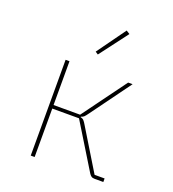

<svg xmlns="http://www.w3.org/2000/svg" viewBox="-138 -866 875 972"><g transform="rotate(20 300.0 -380.5)"><path d="M138 -516H159V-280H302L475 -516H499L342 -301Q332 -287 325.5 -280.5Q319 -274 309 -272V-269Q320 -267 326.5 -260Q333 -253 341 -239L475 -19H529V0H481Q470 0 463.5 -5Q457 -10 452 -18L303 -261H159V0H138ZM282 -597 267 -607 378 -761 397 -749Z"/></g></svg>

Font: IBM Plex Mono Thin
Style: Regular
Weight: 100
Monospace: yes
Designer: Mike Abbink, Paul van der Laan, Pieter van Rosmalen
Foundry: Bold Monday
Version: Version 2.3